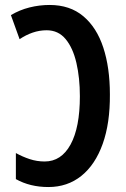

<svg xmlns="http://www.w3.org/2000/svg" viewBox="-20 -744 509 774"><path d="M175 10Q101 10 44 -22V-127Q71 -112 100 -102.5Q129 -93 160 -93Q227 -93 264.5 -161.5Q302 -230 302 -356Q302 -430 288 -490.5Q274 -551 244.5 -586.5Q215 -622 168 -622Q139 -622 111.5 -612.5Q84 -603 59 -586L24 -683Q59 -704 99 -714Q139 -724 180 -724Q262 -724 316 -678.5Q370 -633 396.5 -552Q423 -471 423 -364Q424 -248 394 -164Q364 -80 308 -35Q252 10 175 10Z"/></svg>

Font: Noto Sans ExtraCondensed SemiBold
Style: Regular
Weight: 600
Width: 2
Designer: Monotype Design Team
Foundry: Monotype Imaging Inc.
Version: Version 2.013; ttfautohint (v1.8.4.7-5d5b)